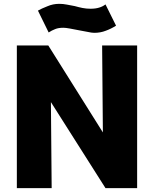

<svg xmlns="http://www.w3.org/2000/svg" viewBox="-20 -976 799 996"><path d="M230.5 -740.2Q189.5 -740.2 67.4 -740.2Q67.4 -693.4 67.4 -554.7Q67.4 -416 67.4 0Q112.3 0 248 0Q247.1 -111.3 244.1 -446.3Q314.5 -335 527.3 0Q568.4 0 691.4 0Q691.4 -184.6 691.4 -740.2Q645.5 -740.2 509.8 -740.2Q510.7 -627 513.7 -289.1Q443.4 -401.4 230.5 -740.2ZM527.3 -953.1Q511.7 -941.4 494.1 -936.5Q475.6 -930.7 449.2 -930.7Q427.7 -930.7 408.2 -934.6Q388.7 -938.5 368.2 -944.3Q347.7 -948.2 327.1 -952.1Q307.6 -956.1 287.1 -956.1Q254.9 -956.1 225.6 -943.4Q195.3 -931.6 176.8 -920.9Q195.3 -883.8 232.4 -807.6Q249 -818.4 266.6 -825.2Q283.2 -832 308.6 -832Q320.3 -832 341.8 -828.1Q364.3 -824.2 387.7 -819.3Q412.1 -814.5 434.6 -810.5Q456.1 -805.7 468.8 -805.7Q501 -805.7 528.3 -816.4Q555.7 -826.2 582 -842.8Q563.5 -879.9 527.3 -953.1Z"/></svg>

Font: Avakin
Style: Bold
Weight: 700
Designer: Herb Lubalin, Tom Carnase, Ed Benguiat, Adobe Type Staff
Version: Version 1.0